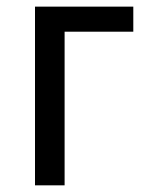

<svg xmlns="http://www.w3.org/2000/svg" viewBox="-20 -556 440 576"><path d="M379.9 -460.9H173.8V0H85V-536.1H379.9Z"/></svg>

Font: Droid Sans
Style: Regular
Weight: 400
Foundry: Ascender Corporation
Version: Version 1.00 build 114